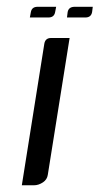

<svg xmlns="http://www.w3.org/2000/svg" viewBox="-20 -551 296 571"><path d="M68.8 -499 71.8 -515.1Q74.7 -530.8 91.8 -530.8H147L144 -515.1Q141.1 -499 124 -499ZM44.9 0 111.8 -420.9Q114.7 -438 131.8 -438H187L122.1 -30.8Q120.1 -17.1 107.9 -8.8Q94.7 0 81.1 0ZM179.2 -499 181.2 -515.1Q184.1 -530.8 202.1 -530.8H255.9L253.9 -515.1Q251 -499 233.9 -499Z"/></svg>

Font: Hhenum
Style: Italic
Weight: 400
Designer: T. Christopher White
Version: Version 1.0